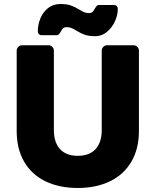

<svg xmlns="http://www.w3.org/2000/svg" viewBox="-20 -925 774 955"><path d="M63 0ZM671 -673V-274Q671 -184 633 -120Q595 -56 526.5 -23Q458 10 367 10Q275 10 206.5 -23Q138 -56 100.5 -120Q63 -184 63 -274V-673Q63 -684 71 -692Q79 -700 90 -700H221Q232 -700 240 -692Q248 -684 248 -673V-278Q248 -217 278.5 -183.5Q309 -150 367 -150Q425 -150 455.5 -183.5Q486 -217 486 -278V-673Q486 -684 494 -692Q502 -700 513 -700H644Q655 -700 663 -692Q671 -684 671 -673ZM282 -767Q277 -759 273 -754.5Q269 -750 263 -750H187Q178 -750 173 -755.5Q168 -761 168 -769Q168 -801 180.5 -832.5Q193 -864 218.5 -884.5Q244 -905 280 -905Q312 -905 332 -898Q352 -891 375 -877Q389 -868 399.5 -864Q410 -860 422 -860Q434 -860 440 -865.5Q446 -871 452 -883Q457 -891 461 -895.5Q465 -900 471 -900H547Q556 -900 561 -894.5Q566 -889 566 -881Q566 -850 551.5 -818.5Q537 -787 511.5 -766Q486 -745 454 -745Q422 -745 402 -752Q382 -759 359 -773Q345 -782 334.5 -786Q324 -790 312 -790Q300 -790 294 -784.5Q288 -779 282 -767Z"/></svg>

Font: Hezaedrus
Style: Bold
Weight: 700
Designer: Hubert & Fischer
Foundry: Hubert & Fischer
Version: Version 1.10;September 3, 2019;FontCreator 11.5.0.2425 64-bi